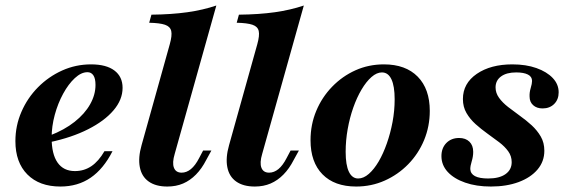

<svg xmlns="http://www.w3.org/2000/svg" viewBox="-20 -661 2053 692"><path d="M197.6 11.3Q121.8 11.3 78.6 -32.3Q35.5 -75.8 35.5 -152.4Q35.5 -208.1 57.3 -258.1Q79 -308.1 116.9 -346.4Q154.8 -384.7 204 -406.9Q253.2 -429 308.1 -429Q362.9 -429 392.3 -406.9Q421.8 -384.7 421.8 -344.4Q421.8 -301.6 389.1 -263.3Q356.5 -225 297.6 -195.2Q238.7 -165.3 158.9 -148.4L159.7 -172.6Q212.1 -192.7 248.8 -221.8Q285.5 -250.8 304.8 -285.1Q324.2 -319.4 324.2 -354.8Q324.2 -378.2 316.5 -389.5Q308.9 -400.8 295.2 -400.8Q272.6 -400.8 249.6 -379.4Q226.6 -358.1 207.7 -323.4Q188.7 -288.7 177.4 -247.2Q166.1 -205.6 166.1 -164.5Q166.1 -105.6 187.5 -75Q208.9 -44.4 250 -44.4Q283.1 -44.4 309.3 -62.1Q335.5 -79.8 356.5 -116.1H385.5Q353.2 -52.4 306.9 -20.6Q260.5 11.3 197.6 11.3Z M583.1 11.3Q541.1 11.3 515.7 -6.9Q490.3 -25 483.9 -58.9Q477.4 -92.7 490.3 -137.9L591.9 -501.6Q600.8 -533.1 597.2 -549.2Q593.5 -565.3 574.6 -571.8Q555.6 -578.2 517.7 -579L525.8 -608.1Q598.4 -608.9 655.2 -616.9Q712.1 -625 759.7 -641.1L609.7 -106.5Q600 -74.2 606.9 -56.5Q613.7 -38.7 634.7 -38.7Q652.4 -38.7 668.1 -51.6Q683.9 -64.5 697.6 -91.1L712.1 -118.5H741.9L723.4 -84.7Q707.3 -53.2 686.3 -31.9Q665.3 -10.5 639.9 0.4Q614.5 11.3 583.1 11.3Z M898.4 11.3Q856.5 11.3 831 -6.9Q805.6 -25 799.2 -58.9Q792.7 -92.7 805.6 -137.9L907.3 -501.6Q916.1 -533.1 912.5 -549.2Q908.9 -565.3 889.9 -571.8Q871 -578.2 833.1 -579L841.1 -608.1Q913.7 -608.9 970.6 -616.9Q1027.4 -625 1075 -641.1L925 -106.5Q915.3 -74.2 922.2 -56.5Q929 -38.7 950 -38.7Q967.7 -38.7 983.5 -51.6Q999.2 -64.5 1012.9 -91.1L1027.4 -118.5H1057.3L1038.7 -84.7Q1022.6 -53.2 1001.6 -31.9Q980.6 -10.5 955.2 0.4Q929.8 11.3 898.4 11.3Z M1263.7 11.3Q1185.5 11.3 1142.3 -32.7Q1099.2 -76.6 1099.2 -155.6Q1099.2 -212.1 1119.8 -261.3Q1140.3 -310.5 1177 -348.4Q1213.7 -386.3 1261.3 -407.7Q1308.9 -429 1363.7 -429Q1441.9 -429 1485.5 -384.7Q1529 -340.3 1529 -261.3Q1529 -205.6 1508.5 -156Q1487.9 -106.5 1451.2 -69Q1414.5 -31.5 1366.5 -10.1Q1318.5 11.3 1263.7 11.3ZM1271 -17.7Q1290.3 -17.7 1309.3 -34.3Q1328.2 -50.8 1344.8 -79Q1361.3 -107.3 1374.2 -144Q1387.1 -180.6 1394.8 -221.4Q1402.4 -262.1 1402.4 -303.2Q1402.4 -350.8 1390.7 -375.4Q1379 -400 1356.5 -400Q1337.9 -400 1319 -383.5Q1300 -366.9 1283.1 -338.3Q1266.1 -309.7 1253.2 -273Q1240.3 -236.3 1233.1 -195.6Q1225.8 -154.8 1225.8 -113.7Q1225.8 -66.1 1237.5 -41.9Q1249.2 -17.7 1271 -17.7Z M1749.2 11.3Q1696.8 11.3 1656.5 -2.8Q1616.1 -16.9 1593.5 -41.5Q1571 -66.1 1571 -98.4Q1571 -127.4 1588.7 -145.6Q1606.5 -163.7 1634.7 -163.7Q1658.1 -163.7 1671.8 -150.4Q1685.5 -137.1 1685.5 -113.7Q1685.5 -96.8 1680.2 -79.8Q1675 -62.9 1675 -51.6Q1675.8 -34.7 1691.9 -26.2Q1708.1 -17.7 1739.5 -17.7Q1779.8 -17.7 1802 -33.5Q1824.2 -49.2 1824.2 -76.6Q1824.2 -98.4 1811.7 -115.7Q1799.2 -133.1 1779 -148.4Q1758.9 -163.7 1736.3 -179.8Q1713.7 -196 1694 -213.7Q1674.2 -231.5 1661.3 -253.6Q1648.4 -275.8 1648.4 -304Q1648.4 -360.5 1698.4 -394.8Q1748.4 -429 1826.6 -429Q1875.8 -429 1913.3 -415.7Q1950.8 -402.4 1972.2 -379.8Q1993.5 -357.3 1993.5 -328.2Q1993.5 -302.4 1977.4 -286.3Q1961.3 -270.2 1935.5 -270.2Q1914.5 -270.2 1901.6 -281.9Q1888.7 -293.5 1888.7 -312.9Q1887.9 -327.4 1892.7 -343.5Q1897.6 -359.7 1897.6 -369.4Q1897.6 -384.7 1882.7 -392.3Q1867.7 -400 1840.3 -400Q1805.6 -400 1785.9 -385.5Q1766.1 -371 1766.1 -346Q1766.1 -325.8 1778.6 -308.5Q1791.1 -291.1 1811.3 -275.4Q1831.5 -259.7 1854 -243.5Q1876.6 -227.4 1896.4 -209.3Q1916.1 -191.1 1929 -169Q1941.9 -146.8 1941.9 -117.7Q1941.9 -79 1917.3 -50Q1892.7 -21 1849.2 -4.8Q1805.6 11.3 1749.2 11.3Z"/></svg>

Font: Playfair 5pt SemiExpanded Light ExtraBold
Style: Italic
Weight: 800
Italic angle: -15.6°
Version: Version 2.001;gftools[0.9.30]